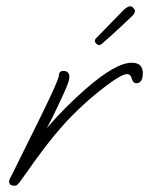

<svg xmlns="http://www.w3.org/2000/svg" viewBox="-20 -564 473 609"><path d="M25 25Q9 25 9 12Q9 6 12.5 0Q16 -6 18 -10L109 -194Q167 -312 167 -325Q167 -339 181 -339Q200 -339 200 -320Q200 -310 191 -288Q182 -266 168 -237Q144 -185 128 -157Q158 -192 189 -223Q220 -254 252 -282Q347 -365 398 -365Q433 -365 433 -332Q433 -300 412 -300Q402 -300 397 -317Q394 -329 383 -329Q366 -329 317 -292Q263 -252 208.5 -197Q154 -142 93 -57L43 13Q39 18 35.5 21.5Q32 25 25 25ZM294 -421Q290 -421 285.5 -425.5Q281 -430 281 -434Q281 -439 285 -443Q293 -451 309 -467.5Q325 -484 343 -502.5Q361 -521 374 -534Q378 -538 383.5 -541Q389 -544 393 -544Q398 -544 402.5 -539.5Q407 -535 408 -530V-528Q408 -522 399 -513Q390 -504 362 -478Q334 -452 302 -424Q298 -421 294 -421Z"/></svg>

Font: Oooh Baby
Style: Regular
Weight: 400
Designer: Robert E. Leuschke
Foundry: Robert E. Leuschke
Version: Version 1.011; ttfautohint (v1.8.3)